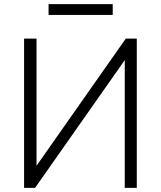

<svg xmlns="http://www.w3.org/2000/svg" viewBox="-20 -905 775 925"><path d="M96 0V-719H156V-88H143L586 -719H639V0H581V-631H592L149 0ZM214 -833V-885H523V-833Z"/></svg>

Font: Nunitoga
Style: Light
Weight: 300
Designer: Vernon Adams
Foundry: Vernon Adams
Version: Version 1.0